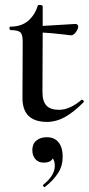

<svg xmlns="http://www.w3.org/2000/svg" viewBox="-20 -482 360 778"><path d="M312 -78Q315 -78 318 -74.5Q321 -71 319 -68Q277 -26 242 -7Q207 12 171 12Q70 12 71 -87L72 -306Q73 -340 63.5 -350Q54 -360 23 -360Q19 -360 18.5 -367Q18 -374 21 -374Q67 -374 94.5 -398Q122 -422 133 -459Q133 -462 140 -462Q145 -462 149 -460.5Q153 -459 153 -457V-377Q192 -379 286 -385Q291 -385 294 -381.5Q297 -378 297 -374Q296 -363 286 -350Q276 -337 265 -339L242 -342Q180 -349 153 -350L152 -109Q152 -72 168 -54.5Q184 -37 219 -37Q263 -37 311 -78ZM234 153Q234 190 215.5 219Q197 248 163 275L161 276Q157 276 155 272Q153 268 156 266Q202 229 202 191Q202 170 194 160Q185 177 157 177Q136 177 123.5 163Q111 149 111 126Q111 101 127.5 87.5Q144 74 169 74Q201 74 217.5 95Q234 116 234 153Z"/></svg>

Font: Cormorant Upright SemiBold
Style: Regular
Weight: 600
Designer: Christian Thalmann (Catharsis Fonts)
Foundry: Catharsis Fonts
Version: Version 3.302